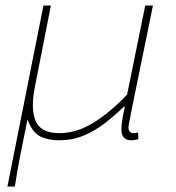

<svg xmlns="http://www.w3.org/2000/svg" viewBox="-20 -498 640 698"><path d="M7 180 138 -478H165L107 -183Q91 -105 109 -59.5Q127 -14 196 -14Q259 -14 320 -52Q381 -90 442 -154L508 -478H536Q526 -428 514 -369.5Q502 -311 490 -253.5Q478 -196 468.5 -148Q459 -100 453 -70Q447 -40 447 -36Q447 -25 452 -19.5Q457 -14 464 -14Q467 -14 471 -14.5Q475 -15 482 -16L483 8Q477 9 471.5 10.5Q466 12 458 12Q427 12 422.5 -15.5Q418 -43 434 -110H430Q397 -78 361 -50Q325 -22 284 -5Q243 12 194 12Q154 12 125.5 -2.5Q97 -17 80 -64Q71 -19 64.5 13Q58 45 53 70.5Q48 96 43.5 121.5Q39 147 34 180Z"/></svg>

Font: Source Code Pro ExtraLight ExtraLight
Style: Italic
Weight: 250
Italic angle: -11°
Monospace: yes
Version: Version 1.016;hotconv 1.0.116;makeotfexe 2.5.65601